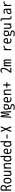

<svg xmlns="http://www.w3.org/2000/svg" viewBox="5990 -6780 1020 13040"><g transform="rotate(-90 6500.0 -260.0)"><path d="M152.3 -649.4V-401.4Q152.3 -390.6 163.1 -389.6H221.7Q305.7 -389.6 337.9 -419.4Q370.1 -449.2 370.1 -530.3Q370.1 -602.5 337.4 -631.3Q304.7 -660.2 221.7 -660.2H163.1Q152.3 -660.2 152.3 -649.4ZM70.3 -41V-644.5Q70.3 -679.7 95.2 -705.1Q120.1 -730.5 155.3 -730.5H230.5Q348.6 -730.5 399.4 -683.6Q450.2 -636.7 450.2 -530.3Q450.2 -388.7 351.6 -342.8Q350.6 -342.8 350.6 -340.8V-339.8Q377.9 -312.5 407.2 -213.9L458 -41Q461.9 -25.4 452.6 -12.7Q443.4 0 426.8 0Q408.2 0 393.1 -12.2Q377.9 -24.4 373 -42L325.2 -215.8Q308.6 -280.3 285.6 -300.3Q262.7 -320.3 211.9 -320.3H163.1Q152.3 -320.3 152.3 -308.6V-41Q152.3 -24.4 140.1 -12.2Q127.9 0 110.8 0Q93.8 0 82 -12.2Q70.3 -24.4 70.3 -41Z M839.4 -415.5Q810.5 -460.9 750 -460.9Q689.5 -460.9 660.6 -415.5Q631.8 -370.1 631.8 -260.3Q631.8 -150.4 660.6 -104.5Q689.5 -58.6 750 -58.6Q810.5 -58.6 839.4 -104.5Q868.2 -150.4 868.2 -260.3Q868.2 -370.1 839.4 -415.5ZM950.2 -260.3Q950.2 9.8 750 9.8Q549.8 9.8 549.8 -260.3Q549.8 -530.3 750 -530.3Q950.2 -530.3 950.2 -260.3Z M1210 9.8Q1132.8 9.8 1099.1 -33.2Q1065.4 -76.2 1065.4 -179.7V-482.4Q1065.4 -498 1076.7 -508.8Q1087.9 -519.5 1104 -519.5Q1120.1 -519.5 1130.9 -508.8Q1141.6 -498 1141.6 -482.4V-198.2Q1141.6 -115.2 1160.2 -87.9Q1178.7 -60.5 1230.5 -60.5Q1279.3 -60.5 1312.5 -115.7Q1345.7 -170.9 1345.7 -267.6V-480.5Q1345.7 -496.1 1357.9 -507.8Q1370.1 -519.5 1386.2 -519.5Q1402.3 -519.5 1413.6 -508.3Q1424.8 -497.1 1424.8 -480.5V-37.1Q1424.8 -22.5 1414.1 -11.2Q1403.3 0 1387.7 0Q1372.1 0 1361.3 -10.7Q1350.6 -21.5 1349.6 -37.1L1348.6 -74.2Q1348.6 -75.2 1347.7 -75.2Q1345.7 -75.2 1345.7 -74.2Q1327.1 -35.2 1290.5 -12.7Q1253.9 9.8 1210 9.8Z M1570.3 -40V-483.4Q1570.3 -498 1581.1 -508.8Q1591.8 -519.5 1607.4 -519.5Q1623 -519.5 1633.3 -509.3Q1643.6 -499 1644.5 -483.4L1646.5 -446.3Q1646.5 -445.3 1647.5 -445.3Q1649.4 -445.3 1649.4 -446.3Q1668 -484.4 1706.5 -507.3Q1745.1 -530.3 1790 -530.3Q1869.1 -530.3 1904.8 -484.9Q1940.4 -439.5 1940.4 -330.1V-38.1Q1940.4 -22.5 1929.2 -11.2Q1918 0 1901.9 0Q1885.7 0 1874.5 -11.2Q1863.3 -22.5 1863.3 -38.1V-311.5Q1863.3 -399.4 1843.3 -429.2Q1823.2 -459 1769.5 -459Q1719.7 -459 1684.6 -402.8Q1649.4 -346.7 1649.4 -252V-40Q1649.4 -23.4 1637.7 -11.7Q1626 0 1609.9 0Q1593.8 0 1582 -12.2Q1570.3 -24.4 1570.3 -40Z M2240.2 -455.1Q2124 -455.1 2124 -259.8Q2124 -162.1 2155.3 -113.8Q2186.5 -65.4 2240.2 -65.4Q2291 -65.4 2323.7 -114.7Q2356.4 -164.1 2356.4 -254.9V-264.6Q2356.4 -355.5 2323.7 -405.3Q2291 -455.1 2240.2 -455.1ZM2219.7 9.8Q2140.6 9.8 2092.8 -57.6Q2044.9 -125 2044.9 -259.8Q2044.9 -529.3 2219.7 -530.3Q2308.6 -530.3 2352.5 -446.3Q2352.5 -445.3 2355.5 -445.3Q2356.4 -445.3 2356.4 -446.3V-710Q2356.4 -725.6 2368.2 -737.8Q2379.9 -750 2396 -750Q2412.1 -750 2423.3 -738.3Q2434.6 -726.6 2434.6 -710V-37.1Q2434.6 -22.5 2423.8 -11.2Q2413.1 0 2398.4 0Q2382.8 0 2372.1 -10.7Q2361.3 -21.5 2360.4 -37.1L2359.4 -74.2Q2359.4 -75.2 2358.4 -75.2Q2356.4 -75.2 2356.4 -74.2Q2301.8 9.8 2219.7 9.8Z M2754.9 -460.9Q2700.2 -460.9 2672.4 -427.2Q2644.5 -393.6 2638.7 -310.5Q2638.7 -299.8 2649.4 -299.8H2844.7Q2855.5 -299.8 2856.4 -311.5Q2849.6 -460.9 2754.9 -460.9ZM2769.5 9.8Q2554.7 9.8 2554.7 -259.8Q2554.7 -400.4 2605 -465.3Q2655.3 -530.3 2754.9 -530.3Q2836.9 -530.3 2880.9 -480.5Q2924.8 -430.7 2932.6 -320.3Q2935.5 -285.2 2910.2 -259.8Q2884.8 -234.4 2847.7 -234.4H2649.4Q2638.7 -234.4 2637.7 -221.7Q2643.6 -134.8 2677.7 -96.7Q2711.9 -58.6 2775.4 -58.6Q2816.4 -58.6 2873 -79.1Q2886.7 -84 2898.4 -76.7Q2910.2 -69.3 2910.2 -54.7Q2910.2 -13.7 2873 -3.9Q2814.5 9.8 2769.5 9.8Z M3240.2 -455.1Q3124 -455.1 3124 -259.8Q3124 -162.1 3155.3 -113.8Q3186.5 -65.4 3240.2 -65.4Q3291 -65.4 3323.7 -114.7Q3356.4 -164.1 3356.4 -254.9V-264.6Q3356.4 -355.5 3323.7 -405.3Q3291 -455.1 3240.2 -455.1ZM3219.7 9.8Q3140.6 9.8 3092.8 -57.6Q3044.9 -125 3044.9 -259.8Q3044.9 -529.3 3219.7 -530.3Q3308.6 -530.3 3352.5 -446.3Q3352.5 -445.3 3355.5 -445.3Q3356.4 -445.3 3356.4 -446.3V-710Q3356.4 -725.6 3368.2 -737.8Q3379.9 -750 3396 -750Q3412.1 -750 3423.3 -738.3Q3434.6 -726.6 3434.6 -710V-37.1Q3434.6 -22.5 3423.8 -11.2Q3413.1 0 3398.4 0Q3382.8 0 3372.1 -10.7Q3361.3 -21.5 3360.4 -37.1L3359.4 -74.2Q3359.4 -75.2 3358.4 -75.2Q3356.4 -75.2 3356.4 -74.2Q3301.8 9.8 3219.7 9.8Z M3640.6 -255.9Q3626 -255.9 3615.7 -266.6Q3605.5 -277.3 3605.5 -292Q3605.5 -306.6 3615.7 -317.4Q3626 -328.1 3640.6 -328.1H3859.4Q3874 -328.1 3884.3 -317.4Q3894.5 -306.6 3894.5 -292Q3894.5 -277.3 3884.3 -266.6Q3874 -255.9 3859.4 -255.9Z M4091.8 0Q4077.1 0 4067.9 -13.2Q4058.6 -26.4 4065.4 -40L4195.3 -364.3Q4200.2 -374 4195.3 -384.8L4068.4 -690.4Q4062.5 -704.1 4070.8 -717.3Q4079.1 -730.5 4094.7 -730.5Q4114.3 -730.5 4130.9 -718.8Q4147.5 -707 4154.3 -689.5L4250 -441.4Q4250 -440.4 4251 -440.4Q4252 -440.4 4252 -441.4L4348.6 -691.4Q4355.5 -708 4371.1 -719.2Q4386.7 -730.5 4405.3 -730.5Q4419.9 -730.5 4428.2 -717.8Q4436.5 -705.1 4430.7 -692.4L4302.7 -384.8Q4298.8 -374 4302.7 -364.3L4431.6 -42Q4437.5 -27.3 4428.7 -13.7Q4419.9 0 4404.3 0Q4384.8 0 4367.7 -11.7Q4350.6 -23.4 4343.8 -42L4248 -303.7Q4248 -304.7 4247.1 -304.7Q4246.1 -304.7 4246.1 -303.7L4149.4 -40Q4142.6 -22.5 4127 -11.2Q4111.3 0 4091.8 0Z M5062.5 0Q5046.9 0 5035.6 -11.2Q5024.4 -22.5 5025.4 -38.1L5059.6 -674.8Q5061.5 -698.2 5078.1 -714.4Q5094.7 -730.5 5118.2 -730.5Q5142.6 -730.5 5160.2 -714.8Q5177.7 -699.2 5181.6 -674.8L5249 -231.4Q5249 -230.5 5250 -230.5Q5251 -230.5 5251 -231.4L5318.4 -676.8Q5322.3 -700.2 5339.8 -715.3Q5357.4 -730.5 5379.9 -730.5Q5402.3 -730.5 5418.5 -715.3Q5434.6 -700.2 5435.5 -676.8L5470.7 -40Q5471.7 -24.4 5460.4 -12.2Q5449.2 0 5431.6 0Q5415 0 5402.8 -11.7Q5390.6 -23.4 5389.6 -40L5367.2 -619.1Q5367.2 -620.1 5366.2 -620.1Q5365.2 -620.1 5365.2 -619.1L5297.9 -183.6Q5294.9 -165 5280.3 -152.3Q5265.6 -139.6 5245.6 -139.6Q5225.6 -139.6 5211.4 -152.3Q5197.3 -165 5194.3 -183.6L5127 -619.1Q5127 -620.1 5126 -620.1Q5125 -620.1 5125 -619.1L5101.6 -38.1Q5100.6 -22.5 5089.4 -11.2Q5078.1 0 5062.5 0Z M5754.9 -462.9Q5700.2 -462.9 5669.4 -431.6Q5638.7 -400.4 5638.7 -339.8Q5638.7 -215.8 5754.9 -215.8Q5806.6 -215.8 5836.4 -247.1Q5866.2 -278.3 5866.2 -337.9Q5866.2 -394.5 5834.5 -428.7Q5802.7 -462.9 5754.9 -462.9ZM5735.4 163.1Q5801.8 163.1 5838.9 141.1Q5876 119.1 5876 85Q5876 49.8 5843.8 30.8Q5811.5 11.7 5730.5 3.9Q5585.9 -8.8 5585 -94.7Q5585 -133.8 5620.1 -180.7Q5625 -189.5 5619.1 -196.3Q5560.5 -246.1 5559.6 -339.8Q5559.6 -428.7 5606 -479.5Q5652.3 -530.3 5730.5 -530.3Q5818.4 -530.3 5866.2 -456.1Q5866.2 -455.1 5868.2 -455.1Q5869.1 -455.1 5869.1 -456.1L5870.1 -483.4Q5871.1 -499 5881.3 -509.3Q5891.6 -519.5 5908.2 -519.5Q5922.9 -519.5 5934.1 -508.8Q5945.3 -498 5945.3 -483.4V-337.9Q5945.3 -249 5895 -200.7Q5844.7 -152.3 5754.9 -152.3Q5735.4 -152.3 5701.2 -158.2Q5692.4 -160.2 5686.5 -150.4Q5685.5 -149.4 5684.6 -147Q5683.6 -144.5 5682.6 -143.6Q5667 -122.1 5667 -110.4Q5667 -87.9 5687.5 -76.2Q5708 -64.5 5759.8 -59.6Q5867.2 -50.8 5911.1 -17.1Q5955.1 16.6 5955.1 85Q5955.1 154.3 5898.9 192.4Q5842.8 230.5 5735.4 230.5Q5661.1 230.5 5590.8 205.1Q5554.7 192.4 5554.7 152.3Q5554.7 139.6 5565.9 132.3Q5577.1 125 5588.9 129.9Q5666 163.1 5735.4 163.1Z M6254.9 -460.9Q6200.2 -460.9 6172.4 -427.2Q6144.5 -393.6 6138.7 -310.5Q6138.7 -299.8 6149.4 -299.8H6344.7Q6355.5 -299.8 6356.4 -311.5Q6349.6 -460.9 6254.9 -460.9ZM6269.5 9.8Q6054.7 9.8 6054.7 -259.8Q6054.7 -400.4 6105 -465.3Q6155.3 -530.3 6254.9 -530.3Q6336.9 -530.3 6380.9 -480.5Q6424.8 -430.7 6432.6 -320.3Q6435.5 -285.2 6410.2 -259.8Q6384.8 -234.4 6347.7 -234.4H6149.4Q6138.7 -234.4 6137.7 -221.7Q6143.6 -134.8 6177.7 -96.7Q6211.9 -58.6 6275.4 -58.6Q6316.4 -58.6 6373 -79.1Q6386.7 -84 6398.4 -76.7Q6410.2 -69.3 6410.2 -54.7Q6410.2 -13.7 6373 -3.9Q6314.5 9.8 6269.5 9.8Z M6570.3 -40V-483.4Q6570.3 -498 6581.1 -508.8Q6591.8 -519.5 6607.4 -519.5Q6623 -519.5 6633.3 -509.3Q6643.6 -499 6644.5 -483.4L6646.5 -446.3Q6646.5 -445.3 6647.5 -445.3Q6649.4 -445.3 6649.4 -446.3Q6668 -484.4 6706.5 -507.3Q6745.1 -530.3 6790 -530.3Q6869.1 -530.3 6904.8 -484.9Q6940.4 -439.5 6940.4 -330.1V-38.1Q6940.4 -22.5 6929.2 -11.2Q6918 0 6901.9 0Q6885.7 0 6874.5 -11.2Q6863.3 -22.5 6863.3 -38.1V-311.5Q6863.3 -399.4 6843.3 -429.2Q6823.2 -459 6769.5 -459Q6719.7 -459 6684.6 -402.8Q6649.4 -346.7 6649.4 -252V-40Q6649.4 -23.4 6637.7 -11.7Q6626 0 6609.9 0Q6593.8 0 6582 -12.2Q6570.3 -24.4 6570.3 -40Z M7095.7 -268.6Q7081.1 -268.6 7070.3 -279.3Q7059.6 -290 7059.6 -305.2Q7059.6 -320.3 7070.3 -330.6Q7081.1 -340.8 7095.7 -340.8H7198.2Q7209 -340.8 7209 -351.6V-513.7Q7209 -530.3 7221.2 -542.5Q7233.4 -554.7 7250 -554.7Q7266.6 -554.7 7278.8 -543Q7291 -531.2 7291 -513.7V-351.6Q7291 -340.8 7301.8 -340.8H7404.3Q7418.9 -340.8 7429.7 -330.6Q7440.4 -320.3 7440.4 -305.2Q7440.4 -290 7429.7 -279.3Q7418.9 -268.6 7404.3 -268.6H7301.8Q7291 -268.6 7291 -257.8V-95.7Q7291 -79.1 7278.8 -66.9Q7266.6 -54.7 7250 -54.7Q7233.4 -54.7 7221.2 -66.9Q7209 -79.1 7209 -95.7V-257.8Q7209 -268.6 7198.2 -268.6Z M8080.1 -36.1Q8080.1 -71.3 8103.5 -99.6Q8330.1 -368.2 8331.1 -549.8Q8331.1 -666 8238.3 -666Q8186.5 -666 8114.3 -616.2Q8104.5 -608.4 8092.3 -613.8Q8080.1 -619.1 8080.1 -631.8Q8080.1 -679.7 8116.2 -701.2Q8180.7 -740.2 8250 -740.2Q8335 -740.2 8375 -693.4Q8415 -646.5 8415 -549.8Q8415 -451.2 8361.3 -342.3Q8307.6 -233.4 8175.8 -75.2Q8174.8 -74.2 8174.8 -73.2Q8174.8 -72.3 8175.8 -72.3H8383.8Q8398.4 -72.3 8409.2 -61.5Q8419.9 -50.8 8419.9 -36.1Q8419.9 -21.5 8409.7 -10.7Q8399.4 0 8383.8 0H8116.2Q8101.6 0 8090.8 -10.7Q8080.1 -21.5 8080.1 -36.1Z M8519.5 -40V-485.4Q8519.5 -499 8530.3 -509.3Q8541 -519.5 8555.2 -519.5Q8569.3 -519.5 8579.6 -509.3Q8589.8 -499 8590.8 -485.4L8591.8 -451.2Q8591.8 -450.2 8592.8 -450.2Q8594.7 -450.2 8594.7 -451.2Q8630.9 -530.3 8690.4 -530.3Q8721.7 -530.3 8740.7 -512.2Q8759.8 -494.1 8774.4 -451.2Q8774.4 -450.2 8775.4 -450.2Q8777.3 -450.2 8777.3 -451.2Q8816.4 -530.3 8879.9 -530.3Q8932.6 -530.3 8956.5 -497.6Q8980.5 -464.8 8980.5 -379.9V-38.1Q8980.5 -22.5 8969.2 -11.2Q8958 0 8941.9 0Q8925.8 0 8914.6 -11.2Q8903.3 -22.5 8903.3 -38.1V-360.4Q8902.3 -418.9 8891.6 -438Q8880.9 -457 8853.5 -457Q8825.2 -457 8807.6 -409.7Q8790 -362.3 8790 -259.8V-38.1Q8790 -22.5 8778.3 -11.2Q8766.6 0 8751 0Q8735.4 0 8723.6 -11.2Q8711.9 -22.5 8711.9 -38.1V-360.4Q8710.9 -418.9 8701.7 -438Q8692.4 -457 8668 -457Q8648.4 -457 8633.8 -433.1Q8619.1 -409.2 8608.9 -349.6Q8598.6 -290 8598.6 -200.2V-40Q8598.6 -23.4 8587.4 -11.7Q8576.2 0 8560.1 0Q8543.9 0 8531.7 -12.2Q8519.5 -24.4 8519.5 -40Z M9650.4 0Q9633.8 0 9622.1 -11.7Q9610.4 -23.4 9610.4 -39.1V-482.4Q9610.4 -498 9621.1 -508.8Q9631.8 -519.5 9647.9 -519.5Q9664.1 -519.5 9674.8 -508.8Q9685.5 -498 9685.5 -482.4V-420.9Q9685.5 -419.9 9686.5 -419.9Q9688.5 -419.9 9689.5 -420.9Q9751 -530.3 9860.4 -530.3Q9884.8 -530.3 9896.5 -528.3Q9911.1 -526.4 9920.4 -513.7Q9929.7 -501 9929.7 -485.4Q9929.7 -472.7 9919.4 -464.4Q9909.2 -456.1 9896.5 -458Q9878.9 -460.9 9860.4 -460.9Q9787.1 -460.9 9738.3 -399.9Q9689.5 -338.9 9689.5 -240.2V-39.1Q9689.5 -22.5 9677.7 -11.2Q9666 0 9650.4 0Z M10254.9 -460.9Q10200.2 -460.9 10172.4 -427.2Q10144.5 -393.6 10138.7 -310.5Q10138.7 -299.8 10149.4 -299.8H10344.7Q10355.5 -299.8 10356.4 -311.5Q10349.6 -460.9 10254.9 -460.9ZM10269.5 9.8Q10054.7 9.8 10054.7 -259.8Q10054.7 -400.4 10105 -465.3Q10155.3 -530.3 10254.9 -530.3Q10336.9 -530.3 10380.9 -480.5Q10424.8 -430.7 10432.6 -320.3Q10435.5 -285.2 10410.2 -259.8Q10384.8 -234.4 10347.7 -234.4H10149.4Q10138.7 -234.4 10137.7 -221.7Q10143.6 -134.8 10177.7 -96.7Q10211.9 -58.6 10275.4 -58.6Q10316.4 -58.6 10373 -79.1Q10386.7 -84 10398.4 -76.7Q10410.2 -69.3 10410.2 -54.7Q10410.2 -13.7 10373 -3.9Q10314.5 9.8 10269.5 9.8Z M10754.9 -462.9Q10700.2 -462.9 10669.4 -431.6Q10638.7 -400.4 10638.7 -339.8Q10638.7 -215.8 10754.9 -215.8Q10806.6 -215.8 10836.4 -247.1Q10866.2 -278.3 10866.2 -337.9Q10866.2 -394.5 10834.5 -428.7Q10802.7 -462.9 10754.9 -462.9ZM10735.4 163.1Q10801.8 163.1 10838.9 141.1Q10876 119.1 10876 85Q10876 49.8 10843.8 30.8Q10811.5 11.7 10730.5 3.9Q10585.9 -8.8 10585 -94.7Q10585 -133.8 10620.1 -180.7Q10625 -189.5 10619.1 -196.3Q10560.5 -246.1 10559.6 -339.8Q10559.6 -428.7 10606 -479.5Q10652.3 -530.3 10730.5 -530.3Q10818.4 -530.3 10866.2 -456.1Q10866.2 -455.1 10868.2 -455.1Q10869.1 -455.1 10869.1 -456.1L10870.1 -483.4Q10871.1 -499 10881.3 -509.3Q10891.6 -519.5 10908.2 -519.5Q10922.9 -519.5 10934.1 -508.8Q10945.3 -498 10945.3 -483.4V-337.9Q10945.3 -249 10895 -200.7Q10844.7 -152.3 10754.9 -152.3Q10735.4 -152.3 10701.2 -158.2Q10692.4 -160.2 10686.5 -150.4Q10685.5 -149.4 10684.6 -147Q10683.6 -144.5 10682.6 -143.6Q10667 -122.1 10667 -110.4Q10667 -87.9 10687.5 -76.2Q10708 -64.5 10759.8 -59.6Q10867.2 -50.8 10911.1 -17.1Q10955.1 16.6 10955.1 85Q10955.1 154.3 10898.9 192.4Q10842.8 230.5 10735.4 230.5Q10661.1 230.5 10590.8 205.1Q10554.7 192.4 10554.7 152.3Q10554.7 139.6 10565.9 132.3Q10577.1 125 10588.9 129.9Q10666 163.1 10735.4 163.1Z M11210 9.8Q11132.8 9.8 11099.1 -33.2Q11065.4 -76.2 11065.4 -179.7V-482.4Q11065.4 -498 11076.7 -508.8Q11087.9 -519.5 11104 -519.5Q11120.1 -519.5 11130.9 -508.8Q11141.6 -498 11141.6 -482.4V-198.2Q11141.6 -115.2 11160.2 -87.9Q11178.7 -60.5 11230.5 -60.5Q11279.3 -60.5 11312.5 -115.7Q11345.7 -170.9 11345.7 -267.6V-480.5Q11345.7 -496.1 11357.9 -507.8Q11370.1 -519.5 11386.2 -519.5Q11402.3 -519.5 11413.6 -508.3Q11424.8 -497.1 11424.8 -480.5V-37.1Q11424.8 -22.5 11414.1 -11.2Q11403.3 0 11387.7 0Q11372.1 0 11361.3 -10.7Q11350.6 -21.5 11349.6 -37.1L11348.6 -74.2Q11348.6 -75.2 11347.7 -75.2Q11345.7 -75.2 11345.7 -74.2Q11327.1 -35.2 11290.5 -12.7Q11253.9 9.8 11210 9.8Z M11603.5 -662.1Q11589.8 -662.1 11580.1 -671.9Q11570.3 -681.6 11570.3 -695.8Q11570.3 -710 11580.1 -720.2Q11589.8 -730.5 11603.5 -730.5H11696.3Q11731.4 -730.5 11756.3 -705.1Q11781.2 -679.7 11781.2 -644.5V-150.4Q11781.2 -84 11791.5 -70.8Q11801.8 -57.6 11855.5 -57.6Q11867.2 -57.6 11894.5 -59.6Q11908.2 -61.5 11918.9 -51.8Q11929.7 -42 11929.7 -29.3Q11929.7 -14.6 11920.4 -3.9Q11911.1 6.8 11896.5 7.8Q11862.3 9.8 11844.7 9.8Q11754.9 9.8 11727.1 -18.6Q11699.2 -46.9 11699.2 -139.6V-651.4Q11699.2 -662.1 11688.5 -662.1Z M12304.7 -275.4Q12134.8 -275.4 12134.8 -150.4Q12134.8 -105.5 12157.2 -81.1Q12179.7 -56.6 12219.7 -56.6Q12278.3 -56.6 12315.4 -105Q12352.5 -153.3 12352.5 -240.2V-263.7Q12352.5 -274.4 12341.8 -275.4ZM12205.1 9.8Q12139.6 9.8 12099.6 -31.7Q12059.6 -73.2 12059.6 -144.5Q12059.6 -235.4 12121.1 -285.2Q12182.6 -335 12304.7 -335H12341.8Q12352.5 -335 12352.5 -345.7V-360.4Q12352.5 -417 12330.6 -439.9Q12308.6 -462.9 12254.9 -462.9Q12200.2 -462.9 12119.1 -435.5Q12107.4 -430.7 12096.2 -438.5Q12085 -446.3 12085 -459Q12085 -497.1 12119.1 -506.8Q12193.4 -530.3 12254.9 -530.3Q12354.5 -530.3 12392.1 -490.2Q12429.7 -450.2 12429.7 -339.8V-36.1Q12429.7 -21.5 12419.4 -10.7Q12409.2 0 12394 0Q12378.9 0 12368.7 -10.7Q12358.4 -21.5 12357.4 -36.1L12356.4 -74.2Q12356.4 -75.2 12355.5 -75.2Q12353.5 -75.2 12352.5 -74.2Q12305.7 9.8 12205.1 9.8Z M12650.4 0Q12633.8 0 12622.1 -11.7Q12610.4 -23.4 12610.4 -39.1V-482.4Q12610.4 -498 12621.1 -508.8Q12631.8 -519.5 12647.9 -519.5Q12664.1 -519.5 12674.8 -508.8Q12685.5 -498 12685.5 -482.4V-420.9Q12685.5 -419.9 12686.5 -419.9Q12688.5 -419.9 12689.5 -420.9Q12751 -530.3 12860.4 -530.3Q12884.8 -530.3 12896.5 -528.3Q12911.1 -526.4 12920.4 -513.7Q12929.7 -501 12929.7 -485.4Q12929.7 -472.7 12919.4 -464.4Q12909.2 -456.1 12896.5 -458Q12878.9 -460.9 12860.4 -460.9Q12787.1 -460.9 12738.3 -399.9Q12689.5 -338.9 12689.5 -240.2V-39.1Q12689.5 -22.5 12677.7 -11.2Q12666 0 12650.4 0Z"/></g></svg>

Font: Rounded-X Mgen+ 2m regular
Style: Regular
Weight: 400
Designer: [Source Han Sans]
Ryoko NISHIZUKA  (kana & ideographs); Paul D. Hunt (Latin, Greek & Cyrillic); Wenlong ZHANG  (bopomofo
Version: Version 1.059.20150602